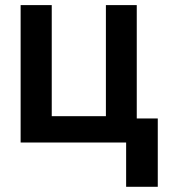

<svg xmlns="http://www.w3.org/2000/svg" viewBox="-20 -550 658 741"><path d="M507.8 -92.8H588.9V170.9H466.8V0H59.6V-530.3H179.7V-101.6H388.7V-530.3H507.8Z"/></svg>

Font: Pretendard SemiBold
Style: Regular
Weight: 600
Designer: Base glyphs from Inter by Rasmus Andersson; Hangeul glyphs from Noto Sans CJK(Source Han Sans) by Jang Soo-young and Kan
Foundry: Kil Hyung-jin
Version: Version 1.309